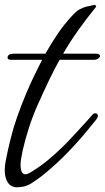

<svg xmlns="http://www.w3.org/2000/svg" viewBox="-39 -611 443 812"><path d="M33 181Q8 181 -5.5 161.5Q-19 142 -19 108Q-19 100 -18 90Q-17 80 -15 70Q-14 68 -13.5 63.5Q-13 59 -12 55Q-9 40 -4 17Q1 -6 7 -28Q16 -66 32.5 -113.5Q49 -161 71 -214Q88 -254 105 -289.5Q122 -325 139 -358H9Q-7 -358 -7 -367Q-7 -384 20 -384H153Q178 -428 205 -468Q232 -508 264 -542Q282 -563 297.5 -571.5Q313 -580 328.5 -583.5Q344 -587 363 -591L368 -583Q325 -530 291 -482Q257 -434 228 -384H367Q384 -384 384 -374Q384 -369 376.5 -363.5Q369 -358 357 -358H213Q190 -317 168 -271Q146 -225 122 -171Q101 -125 84 -72.5Q67 -20 57.5 23Q48 66 48 85Q48 126 68 126Q78 126 95 115Q134 91 164.5 65.5Q195 40 223 13Q243 -6 270 -35.5Q297 -65 320 -90Q325 -95 329 -100Q333 -105 337 -109L354 -128Q358 -132 363 -132Q375 -132 375 -120Q375 -115 369 -107Q363 -98 357 -92L345 -77Q302 -23 250 31Q198 85 142 130Q119 148 93.5 164.5Q68 181 33 181Z"/></svg>

Font: Birthstone Bounce Medium
Style: Regular
Weight: 500
Designer: Robert E. Leuschke
Foundry: Rob Leuschke
Version: Version 1.010; ttfautohint (v1.8.3)